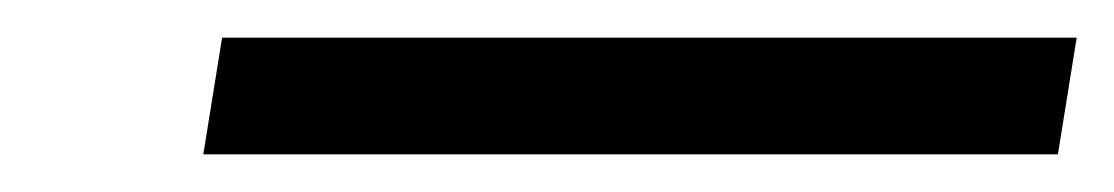

<svg xmlns="http://www.w3.org/2000/svg" viewBox="-20 -336 592 102"><path d="M88 -254H542L552 -316H98Z"/></svg>

Font: Charger Sport
Style: LitExtObl
Weight: 300
Designer: Jasper
Foundry: Cannot Into Space Fonts
Version: Version 1.1